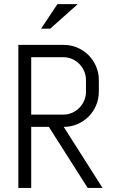

<svg xmlns="http://www.w3.org/2000/svg" viewBox="-20 -920 562 940"><path d="M409.2 0 219.2 -298.8H132.8V0H69.8V-700.2H292Q327.6 -700.2 358.9 -686.8Q390.1 -673.3 413.6 -649.9Q437 -626.5 450.4 -595Q463.9 -563.5 463.9 -527.8V-471.2Q463.9 -435.5 450.4 -404.1Q437 -372.6 413.6 -349.1Q390.1 -325.7 358.9 -312.3Q327.6 -298.8 292 -298.8L481.9 0ZM400.9 -527.8Q400.9 -551.3 392.1 -571.5Q383.3 -591.8 368.2 -607.2Q353 -622.6 332.8 -631.3Q312.5 -640.1 289.1 -640.1H132.8V-358.9H289.1Q312.5 -358.9 332.8 -367.7Q353 -376.5 368.2 -391.8Q383.3 -407.2 392.1 -427.5Q400.9 -447.8 400.9 -471.2ZM226.1 -779.8H181.2L261.2 -899.9H360.8Z"/></svg>

Font: Abel
Style: Regular
Weight: 400
Designer: Matthew Desmond
Foundry: Matthew Desmond
Version: Version 1.002